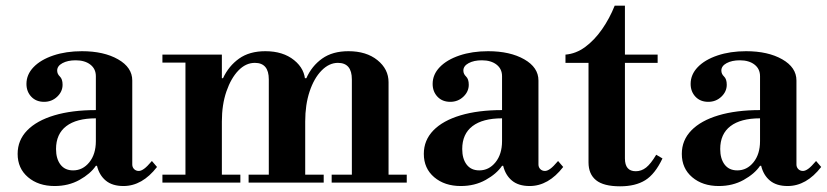

<svg xmlns="http://www.w3.org/2000/svg" viewBox="-20 -642 2907 675"><path d="M172 12Q115 12 78.5 -19Q42 -50 42 -101Q42 -149 75.5 -183.5Q109 -218 171 -236.5Q233 -255 317 -255V-374Q317 -400 297.5 -415Q278 -430 246 -430Q218 -430 199.5 -420Q181 -410 181 -394Q181 -382 190.5 -373Q200 -364 200 -344Q200 -320 181 -302Q162 -284 135 -284Q107 -284 90 -302Q73 -320 73 -347Q73 -380 98 -406Q123 -432 167.5 -447Q212 -462 268 -462Q345 -462 395 -433.5Q445 -405 445 -359V-64Q445 -54 451.5 -47.5Q458 -41 468 -41Q476 -41 486.5 -48.5Q497 -56 514 -76L532 -55Q480 12 414 12Q375 12 352 -7Q329 -26 321 -59H317Q298 -31 259.5 -9.5Q221 12 172 12ZM237 -43Q271 -43 294 -71.5Q317 -100 317 -146V-226Q249 -226 213 -198.5Q177 -171 177 -118Q177 -84 192.5 -63.5Q208 -43 237 -43Z M1217 -15V-363Q1217 -421 1168 -421Q1137 -421 1110.5 -394Q1084 -367 1068.5 -320.5Q1053 -274 1053 -215L1033 -367H1057Q1076 -410 1112.5 -436Q1149 -462 1205 -462Q1268 -462 1307 -430.5Q1346 -399 1346 -353V-15ZM551 0V-28H825V0ZM632 -15V-434H760V-15ZM854 0V-28H1118V0ZM551 -422V-450H760V-422ZM925 -15V-363Q925 -421 876 -421Q844 -421 818 -394Q792 -367 776 -320.5Q760 -274 760 -215L740 -367H764Q784 -410 820.5 -436Q857 -462 913 -462Q975 -462 1014 -430.5Q1053 -399 1053 -353V-15ZM1146 0V-28H1410V0Z M1600 12Q1543 12 1506.5 -19Q1470 -50 1470 -101Q1470 -149 1503.5 -183.5Q1537 -218 1599 -236.5Q1661 -255 1745 -255V-374Q1745 -400 1725.5 -415Q1706 -430 1674 -430Q1646 -430 1627.5 -420Q1609 -410 1609 -394Q1609 -382 1618.5 -373Q1628 -364 1628 -344Q1628 -320 1609 -302Q1590 -284 1563 -284Q1535 -284 1518 -302Q1501 -320 1501 -347Q1501 -380 1526 -406Q1551 -432 1595.5 -447Q1640 -462 1696 -462Q1773 -462 1823 -433.5Q1873 -405 1873 -359V-64Q1873 -54 1879.5 -47.5Q1886 -41 1896 -41Q1904 -41 1914.5 -48.5Q1925 -56 1942 -76L1960 -55Q1908 12 1842 12Q1803 12 1780 -7Q1757 -26 1749 -59H1745Q1726 -31 1687.5 -9.5Q1649 12 1600 12ZM1665 -43Q1699 -43 1722 -71.5Q1745 -100 1745 -146V-226Q1677 -226 1641 -198.5Q1605 -171 1605 -118Q1605 -84 1620.5 -63.5Q1636 -43 1665 -43Z M2160 13Q2102 13 2075.5 -8.5Q2049 -30 2049 -71V-421H1968V-450Q2005 -453 2037.5 -477Q2070 -501 2096.5 -539Q2123 -577 2141 -622H2177V-450H2292V-421H2177V-85Q2177 -40 2215 -40Q2235 -40 2251.5 -53Q2268 -66 2287 -98L2309 -85Q2283 -30 2248.5 -8.5Q2214 13 2160 13Z M2507 12Q2450 12 2413.5 -19Q2377 -50 2377 -101Q2377 -149 2410.5 -183.5Q2444 -218 2506 -236.5Q2568 -255 2652 -255V-374Q2652 -400 2632.5 -415Q2613 -430 2581 -430Q2553 -430 2534.5 -420Q2516 -410 2516 -394Q2516 -382 2525.5 -373Q2535 -364 2535 -344Q2535 -320 2516 -302Q2497 -284 2470 -284Q2442 -284 2425 -302Q2408 -320 2408 -347Q2408 -380 2433 -406Q2458 -432 2502.5 -447Q2547 -462 2603 -462Q2680 -462 2730 -433.5Q2780 -405 2780 -359V-64Q2780 -54 2786.5 -47.5Q2793 -41 2803 -41Q2811 -41 2821.5 -48.5Q2832 -56 2849 -76L2867 -55Q2815 12 2749 12Q2710 12 2687 -7Q2664 -26 2656 -59H2652Q2633 -31 2594.5 -9.5Q2556 12 2507 12ZM2572 -43Q2606 -43 2629 -71.5Q2652 -100 2652 -146V-226Q2584 -226 2548 -198.5Q2512 -171 2512 -118Q2512 -84 2527.5 -63.5Q2543 -43 2572 -43Z"/></svg>

Font: Libre Bodoni SemiBold
Style: Regular
Weight: 600
Designer: Pablo Impallari, Rodrigo Fuenzalida
Foundry: Impallari Type
Version: Version 2.005;gftools[0.9.23]